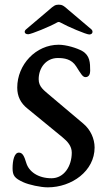

<svg xmlns="http://www.w3.org/2000/svg" viewBox="-20 -793 449 824"><path d="M101 -646C114 -646 196 -680 222 -695C231 -700 233 -700 242 -695C268 -680 350 -645 363 -645C372 -645 377 -650 377 -656C377 -660 376 -664 371 -668L273 -751C254 -768 247 -773 232 -773C217 -773 210 -768 191 -751L93 -668C88 -664 86 -660 86 -656C86 -650 92 -646 101 -646ZM232 -601C134 -601 54 -516 54 -417C54 -379 69 -350 98 -327L248 -204C270 -186 288 -166 288 -138C288 -80 255 -28 201 -28C143 -28 104 -57 93 -93C84 -123 77 -138 61 -138C41 -138 34 -103 34 -71C34 -39 43 -28 80 -11C104 0 154 11 185 11C288 11 386 -59 386 -160C386 -198 368 -237 338 -262L197 -381C168 -406 146 -420 146 -453C146 -502 178 -544 228 -544C255 -544 287 -540 307 -508C328 -475 335 -462 347 -462C362 -462 367 -476 367 -489C367 -524 366 -555 333 -574C310 -587 264 -601 232 -601Z"/></svg>

Font: EB Garamond SC 08
Style: Regular
Weight: 400
Version: Version 0.016